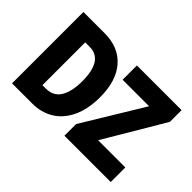

<svg xmlns="http://www.w3.org/2000/svg" viewBox="-116 -1036 1358 1358"><g transform="rotate(45 563.5 -357.0)"><path d="M80 0V-714H291Q433 -714 511.5 -624Q590 -534 590 -372Q590 -253 551 -169.5Q512 -86 442.5 -43Q373 0 282 0ZM276 -143Q350 -143 385.5 -200.5Q421 -258 421 -362Q421 -571 285 -571H241V-143ZM604 0V-117L880 -571H615V-714H1062V-597L795 -146H1067V0Z"/></g></svg>

Font: Noto Sans Mono SemiCondensed Black
Style: Regular
Weight: 900
Width: 4
Designer: Monotype Design Team
Foundry: Monotype Imaging Inc.
Version: Version 2.014; ttfautohint (v1.8.4.7-5d5b)